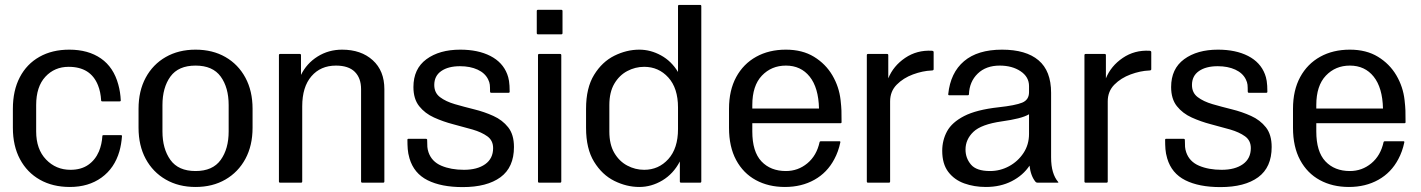

<svg xmlns="http://www.w3.org/2000/svg" viewBox="-20 -745 5795 783"><path d="M477.5 -190Q475 -156.5 467 -128Q447 -59 394 -20.8Q341 17.5 265 17.5Q195 17.5 142.8 -12Q90.5 -41.5 61.5 -95.8Q32.5 -150 32.5 -224V-301.5Q32.5 -376 60.8 -430Q89 -484 140.8 -513.2Q192.5 -542.5 262.5 -542.5Q340 -542.5 391.8 -506.5Q443.5 -470.5 462.5 -400Q471 -369.5 472.5 -335.5Q472.5 -331.5 467.5 -331.5H397.5Q392.5 -331.5 392.5 -335Q390.5 -370.5 379.5 -397.5Q349.5 -472.5 260 -472.5Q202.5 -472.5 165 -432Q127.5 -391.5 127.5 -316.5V-209Q127.5 -136.5 167.8 -94.5Q208 -52.5 267.5 -52.5Q310.5 -52.5 339.5 -72.5Q368.5 -92.5 383.5 -127.5Q395.5 -156.5 397.5 -190.5Q397.5 -194 402.5 -194H472.5Q477.5 -194 477.5 -190Z M545 -224V-301.5Q545 -374 574.2 -428.2Q603.5 -482.5 656 -512.5Q708.5 -542.5 777.5 -542.5Q847 -542.5 899.2 -512.5Q951.5 -482.5 980.8 -428.2Q1010 -374 1010 -301.5V-224Q1010 -151.5 980.8 -97.2Q951.5 -43 899.2 -12.8Q847 17.5 777.5 17.5Q708.5 17.5 656 -12.8Q603.5 -43 574.2 -97.2Q545 -151.5 545 -224ZM642.5 -209Q642.5 -138 675 -92.8Q707.5 -47.5 777.5 -47.5Q847.5 -47.5 880 -92.8Q912.5 -138 912.5 -209V-316.5Q912.5 -388 880 -432.8Q847.5 -477.5 777.5 -477.5Q707.5 -477.5 675 -432.8Q642.5 -388 642.5 -316.5Z M1122.5 -525H1202.5Q1207.5 -525 1207.5 -520V-439.5Q1230.5 -486.5 1275.2 -514.5Q1320 -542.5 1375 -542.5Q1452.5 -542.5 1500 -499.5Q1547.5 -456.5 1547.5 -381.5V-5Q1547.5 0 1542.5 0H1457.5Q1452.5 0 1452.5 -5V-381.5Q1452.5 -426.5 1427 -452Q1401.5 -477.5 1350 -477.5Q1287.5 -477.5 1250 -434Q1212.5 -390.5 1212.5 -311.5V-5Q1212.5 0 1207.5 0H1122.5Q1117.5 0 1117.5 -5V-520Q1117.5 -525 1122.5 -525Z M1646 -179H1716Q1722 -179 1722 -174.5Q1722 -156 1722.8 -146Q1723.5 -136 1727.5 -124Q1740.5 -86 1779.8 -69.2Q1819 -52.5 1872 -52.5Q1926.5 -52.5 1958.8 -75.5Q1991 -98.5 1991 -141Q1991 -172 1967.5 -189Q1944 -206 1907 -216.8Q1870 -227.5 1828.5 -238.2Q1787 -249 1750 -265.8Q1713 -282.5 1689.5 -312Q1666 -341.5 1666 -390Q1666 -464.5 1719 -503.5Q1772 -542.5 1857 -542.5Q1929.5 -542.5 1979.8 -516.8Q2030 -491 2048.5 -442.5Q2053 -431.5 2055.8 -414.8Q2058.5 -398 2058.5 -371Q2058.5 -366.5 2053.5 -366.5H1984Q1978.5 -366.5 1978.5 -371.5Q1978.5 -389.5 1977.5 -399.5Q1976.5 -409.5 1970.5 -421.5Q1958 -447 1927.8 -461Q1897.5 -475 1856 -475Q1808 -475 1779.5 -455.2Q1751 -435.5 1751 -398.5Q1751 -366.5 1774.5 -348.8Q1798 -331 1835 -320.2Q1872 -309.5 1913.5 -299.2Q1955 -289 1992 -272.2Q2029 -255.5 2052.5 -225.8Q2076 -196 2076 -145.5Q2076 -62.5 2021 -22.2Q1966 18 1867 18Q1779.5 18 1723.8 -10Q1668 -38 1650 -99Q1644 -119.5 1642.8 -137Q1641.5 -154.5 1641.5 -175Q1641.5 -179 1646 -179Z M2274 -700V-610Q2274 -605 2269 -605H2174Q2169 -605 2169 -610V-700Q2169 -705 2174 -705H2269Q2274 -705 2274 -700ZM2269 -520V-5Q2269 0 2264 0H2179Q2174 0 2174 -5V-520Q2174 -525 2179 -525H2264Q2269 -525 2269 -520Z M2840 -720V-5Q2840 0 2835 0H2757.5Q2752.5 0 2752.5 -5V-86.5Q2726 -36 2681.2 -9.2Q2636.5 17.5 2587 17.5Q2535.5 17.5 2485.5 -7.2Q2435.5 -32 2402.8 -85.2Q2370 -138.5 2370 -223.5V-301.5Q2370 -386.5 2402.8 -439.8Q2435.5 -493 2485.5 -517.8Q2535.5 -542.5 2587 -542.5Q2633 -542.5 2675.5 -519.2Q2718 -496 2745 -451.5V-720Q2745 -725 2750 -725H2835Q2840 -725 2840 -720ZM2465 -208.5Q2465 -156 2485.2 -121.5Q2505.5 -87 2538 -69.8Q2570.5 -52.5 2607 -52.5Q2666 -52.5 2705.5 -96.2Q2745 -140 2745 -218.5V-306.5Q2745 -385.5 2705.5 -429Q2666 -472.5 2607 -472.5Q2570.5 -472.5 2538 -455.2Q2505.5 -438 2485.2 -403.5Q2465 -369 2465 -316.5Z M3407 -164.5Q3399 -126.5 3382.5 -96Q3353.5 -41 3301.2 -11.8Q3249 17.5 3181 17.5Q3114 17.5 3062.5 -10.5Q3011 -38.5 2982 -92.5Q2953 -146.5 2953 -224V-301.5Q2953 -376.5 2982.2 -430.5Q3011.5 -484.5 3063.8 -513.5Q3116 -542.5 3185 -542.5Q3252 -542.5 3299.5 -513.5Q3347 -484.5 3374.5 -437.8Q3402 -391 3408 -337Q3411 -310.5 3411.5 -294.2Q3412 -278 3412 -246.5Q3412 -242.5 3407 -242.5H3048V-209Q3048 -126.5 3085.2 -87Q3122.5 -47.5 3185 -47.5Q3234.5 -47.5 3272.5 -79Q3310.5 -110.5 3322.5 -166Q3323.5 -169 3328 -169H3403Q3408 -169 3407 -164.5ZM3185 -477.5Q3126 -477.5 3087 -436.5Q3048 -395.5 3048 -316.5V-302.5H3320Q3318 -387.5 3282 -432.5Q3246 -477.5 3185 -477.5Z M3520 -525H3597.5Q3602.5 -525 3602.5 -520V-425.5Q3623 -476 3671.2 -508.8Q3719.5 -541.5 3780.5 -538Q3787.5 -537.5 3787.5 -532.5V-462.5Q3787.5 -457.5 3779 -457.5Q3742.5 -456 3703.2 -441.5Q3664 -427 3637 -399.8Q3610 -372.5 3610 -331.5V-5Q3610 0 3605 0H3520Q3515 0 3515 -5V-520Q3515 -525 3520 -525Z M4203.5 -3Q4183.5 -26.5 4178.5 -69.5Q4152.5 -30 4106.2 -6.2Q4060 17.5 4000.5 17.5Q3953 17.5 3912.5 3Q3872 -11.5 3847.2 -44Q3822.5 -76.5 3822.5 -130Q3822.5 -173 3842.2 -209.5Q3862 -246 3912 -271.8Q3962 -297.5 4052 -307.5Q4121 -315 4148.8 -326.5Q4176.5 -338 4176.5 -369V-394Q4176.5 -431.5 4142 -454.5Q4107.5 -477.5 4057 -477.5Q4001 -477.5 3967.2 -444.8Q3933.5 -412 3931.5 -361Q3931.5 -356.5 3926.5 -356.5H3851.5Q3846.5 -356.5 3847 -361Q3856 -448.5 3911.5 -495.5Q3967 -542.5 4066.5 -542.5Q4164 -542.5 4215.2 -499.2Q4266.5 -456 4266.5 -366.5V-104Q4266.5 -68.5 4274 -43.8Q4281.5 -19 4295 -3.5Q4298 0 4293.5 0H4211.5Q4206.5 0 4203.5 -3ZM3917.5 -135Q3917.5 -100 3939.8 -73.8Q3962 -47.5 4017.5 -47.5Q4058.5 -47.5 4094.8 -67Q4131 -86.5 4153.8 -120.8Q4176.5 -155 4176.5 -199V-279Q4160.5 -269.5 4132.8 -262.5Q4105 -255.5 4065.5 -250Q3981.5 -238 3949.5 -207.2Q3917.5 -176.5 3917.5 -135Z M4407.5 -525H4485Q4490 -525 4490 -520V-425.5Q4510.5 -476 4558.8 -508.8Q4607 -541.5 4668 -538Q4675 -537.5 4675 -532.5V-462.5Q4675 -457.5 4666.5 -457.5Q4630 -456 4590.8 -441.5Q4551.5 -427 4524.5 -399.8Q4497.5 -372.5 4497.5 -331.5V-5Q4497.5 0 4492.5 0H4407.5Q4402.5 0 4402.5 -5V-520Q4402.5 -525 4407.5 -525Z M4736 -179H4806Q4812 -179 4812 -174.5Q4812 -156 4812.8 -146Q4813.5 -136 4817.5 -124Q4830.5 -86 4869.8 -69.2Q4909 -52.5 4962 -52.5Q5016.5 -52.5 5048.8 -75.5Q5081 -98.5 5081 -141Q5081 -172 5057.5 -189Q5034 -206 4997 -216.8Q4960 -227.5 4918.5 -238.2Q4877 -249 4840 -265.8Q4803 -282.5 4779.5 -312Q4756 -341.5 4756 -390Q4756 -464.5 4809 -503.5Q4862 -542.5 4947 -542.5Q5019.5 -542.5 5069.8 -516.8Q5120 -491 5138.5 -442.5Q5143 -431.5 5145.8 -414.8Q5148.5 -398 5148.5 -371Q5148.5 -366.5 5143.5 -366.5H5074Q5068.5 -366.5 5068.5 -371.5Q5068.5 -389.5 5067.5 -399.5Q5066.5 -409.5 5060.5 -421.5Q5048 -447 5017.8 -461Q4987.5 -475 4946 -475Q4898 -475 4869.5 -455.2Q4841 -435.5 4841 -398.5Q4841 -366.5 4864.5 -348.8Q4888 -331 4925 -320.2Q4962 -309.5 5003.5 -299.2Q5045 -289 5082 -272.2Q5119 -255.5 5142.5 -225.8Q5166 -196 5166 -145.5Q5166 -62.5 5111 -22.2Q5056 18 4957 18Q4869.5 18 4813.8 -10Q4758 -38 4740 -99Q4734 -119.5 4732.8 -137Q4731.5 -154.5 4731.5 -175Q4731.5 -179 4736 -179Z M5707 -164.5Q5699 -126.5 5682.5 -96Q5653.5 -41 5601.2 -11.8Q5549 17.5 5481 17.5Q5414 17.5 5362.5 -10.5Q5311 -38.5 5282 -92.5Q5253 -146.5 5253 -224V-301.5Q5253 -376.5 5282.2 -430.5Q5311.5 -484.5 5363.8 -513.5Q5416 -542.5 5485 -542.5Q5552 -542.5 5599.5 -513.5Q5647 -484.5 5674.5 -437.8Q5702 -391 5708 -337Q5711 -310.5 5711.5 -294.2Q5712 -278 5712 -246.5Q5712 -242.5 5707 -242.5H5348V-209Q5348 -126.5 5385.2 -87Q5422.5 -47.5 5485 -47.5Q5534.5 -47.5 5572.5 -79Q5610.5 -110.5 5622.5 -166Q5623.5 -169 5628 -169H5703Q5708 -169 5707 -164.5ZM5485 -477.5Q5426 -477.5 5387 -436.5Q5348 -395.5 5348 -316.5V-302.5H5620Q5618 -387.5 5582 -432.5Q5546 -477.5 5485 -477.5Z"/></svg>

Font: MFEK Sans
Style: Regular
Weight: 400
Designer: Owen Earl
Foundry: indestructible type*
Version: Version 0.001; ttfautohint (v1.8.4.7-5d5b)